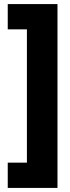

<svg xmlns="http://www.w3.org/2000/svg" viewBox="-20 -754 343 942"><path d="M18 44V168H262V-734H18V-610H112V44Z"/></svg>

Font: Noto Sans Arabic UI XCn Bk
Style: Regular
Weight: 900
Width: 2
Designer: Monotype Design Team, Nadine Chahine and Nizar Qandah
Foundry: Monotype Imaging Inc.
Version: Version 2.010